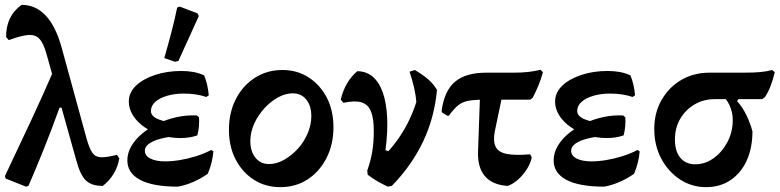

<svg xmlns="http://www.w3.org/2000/svg" viewBox="-21 -758 3208 790"><path d="M402 7Q356 7 332.5 -15.5Q309 -38 293 -98L170 -537Q158 -580 141.5 -598Q125 -616 96 -614Q67 -612 15 -593L4 -606Q4 -693 68 -738Q126 -738 167.5 -693.5Q209 -649 233 -561L336 -185Q347 -147 359 -129.5Q371 -112 394 -111Q417 -110 460 -121L470 -107Q464 -71 446 -42Q428 -13 402 7ZM86 10 3 -23 -1 -33Q59 -159 108.5 -265.5Q158 -372 200 -469L265 -315H224Q190 -221 158 -141.5Q126 -62 96 7Z M711 10Q608 10 555.5 -18Q503 -46 503 -98Q503 -128 519 -156Q535 -184 563.5 -208Q592 -232 628.5 -249.5Q665 -267 706 -276Q747 -285 789 -283L798 -275Q799 -257 797.5 -238.5Q796 -220 791 -201Q747 -202 708 -198.5Q669 -195 639 -187Q609 -179 592 -166.5Q575 -154 575 -138Q575 -117 598 -105.5Q621 -94 658 -94Q687 -94 720 -99.5Q753 -105 786.5 -115.5Q820 -126 848 -141L857 -135Q855 -112 849.5 -89.5Q844 -67 834 -43Q807 -24 775.5 -10Q744 4 711 10ZM720 -190Q680 -190 642 -202Q604 -214 574 -234.5Q544 -255 526.5 -282.5Q509 -310 509 -340Q509 -377 538 -405Q567 -433 616.5 -449.5Q666 -466 725 -466Q750 -466 773.5 -462Q797 -458 819 -448Q827 -428 831.5 -408Q836 -388 838 -366L828 -359Q787 -373 735 -373Q698 -373 667 -364Q636 -355 618 -339Q600 -323 600 -301Q600 -280 631 -267Q662 -254 717 -252L791 -201Q774 -195 756.5 -192.5Q739 -190 720 -190ZM699 -504 655 -519Q670 -571 683.5 -622.5Q697 -674 708 -727L718 -731L792 -703L797 -692L713 -507Z M1132 12Q1071 12 1023.5 -18.5Q976 -49 948.5 -102Q921 -155 921 -224Q921 -295 949.5 -350.5Q978 -406 1028 -438Q1078 -470 1141 -470Q1202 -470 1249 -439.5Q1296 -409 1323.5 -356.5Q1351 -304 1351 -234Q1351 -164 1322.5 -108Q1294 -52 1245 -20Q1196 12 1132 12ZM1086 -83Q1117 -83 1148 -100.5Q1179 -118 1204.5 -146Q1230 -174 1245 -209.5Q1260 -245 1260 -280Q1260 -322 1239.5 -348Q1219 -374 1183 -374Q1153 -374 1122.5 -357Q1092 -340 1066 -311.5Q1040 -283 1024.5 -248Q1009 -213 1009 -178Q1009 -135 1030 -109Q1051 -83 1086 -83Z M1575 10Q1553 0 1533 -11.5Q1513 -23 1492 -39L1490 -56Q1564 -112 1614.5 -182.5Q1665 -253 1692 -338Q1690 -366 1682.5 -398.5Q1675 -431 1664 -463L1686 -470Q1721 -449 1742 -430.5Q1763 -412 1777 -388Q1767 -276 1720.5 -177Q1674 -78 1591 7ZM1490 -56Q1504 -95 1510.5 -133.5Q1517 -172 1517 -219Q1517 -272 1505 -300.5Q1493 -329 1466 -337Q1439 -345 1392 -335L1381 -348Q1389 -383 1406 -413Q1423 -443 1449 -465Q1486 -465 1512.5 -442.5Q1539 -420 1554 -377.5Q1569 -335 1572 -275Q1575 -215 1565 -140L1605 -126Z M2068 7Q2005 3 1974 -33.5Q1943 -70 1946 -137L1956 -419H2057L2015 -218Q2007 -177 2018.5 -154Q2030 -131 2065 -124.5Q2100 -118 2160 -123L2167 -111Q2163 -88 2147.5 -63Q2132 -38 2110.5 -19Q2089 0 2068 7ZM1819 -282 1798 -295 1796 -302Q1807 -384 1851 -421.5Q1895 -459 1980 -459H2095Q2156 -459 2203 -471L2213 -461Q2205 -432 2194.5 -406.5Q2184 -381 2171 -356L2161 -348H1977Q1933 -348 1907.5 -343.5Q1882 -339 1864.5 -325Q1847 -311 1826 -282Z M2465 10Q2362 10 2309.5 -18Q2257 -46 2257 -98Q2257 -128 2273 -156Q2289 -184 2317.5 -208Q2346 -232 2382.5 -249.5Q2419 -267 2460 -276Q2501 -285 2543 -283L2552 -275Q2553 -257 2551.5 -238.5Q2550 -220 2545 -201Q2501 -202 2462 -198.5Q2423 -195 2393 -187Q2363 -179 2346 -166.5Q2329 -154 2329 -138Q2329 -117 2352 -105.5Q2375 -94 2412 -94Q2441 -94 2474 -99.5Q2507 -105 2540.5 -115.5Q2574 -126 2602 -141L2611 -135Q2609 -112 2603.5 -89.5Q2598 -67 2588 -43Q2561 -24 2529.5 -10Q2498 4 2465 10ZM2474 -190Q2434 -190 2396 -202Q2358 -214 2328 -234.5Q2298 -255 2280.5 -282.5Q2263 -310 2263 -340Q2263 -377 2292 -405Q2321 -433 2370.5 -449.5Q2420 -466 2479 -466Q2504 -466 2527.5 -462Q2551 -458 2573 -448Q2581 -428 2585.5 -408Q2590 -388 2592 -366L2582 -359Q2541 -373 2489 -373Q2452 -373 2421 -364Q2390 -355 2372 -339Q2354 -323 2354 -301Q2354 -280 2385 -267Q2416 -254 2471 -252L2545 -201Q2528 -195 2510.5 -192.5Q2493 -190 2474 -190Z M2884 12Q2825 12 2776.5 -20Q2728 -52 2699.5 -106Q2671 -160 2671 -227Q2671 -294 2701 -346.5Q2731 -399 2782 -429Q2833 -459 2899 -459H3041Q3081 -459 3107.5 -461.5Q3134 -464 3156 -470L3167 -461Q3159 -428 3149.5 -403.5Q3140 -379 3126 -358L3115 -350H2924Q2876 -351 2838 -329Q2800 -307 2778 -269.5Q2756 -232 2756 -184Q2756 -135 2778.5 -108.5Q2801 -82 2840 -82Q2880 -82 2915 -107Q2950 -132 2972 -173.5Q2994 -215 2994 -264Q2994 -297 2980 -326.5Q2966 -356 2942 -371L3033 -376L3012 -342Q3034 -317 3049.5 -285.5Q3065 -254 3075 -218Q3075 -149 3051.5 -97.5Q3028 -46 2985 -17Q2942 12 2884 12Z"/></svg>

Font: Alegreya SemiBold
Style: Regular
Weight: 600
Designer: Juan Pablo del Peral
Foundry: Huerta Tipografica
Version: Version 2.009